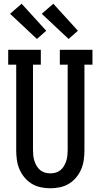

<svg xmlns="http://www.w3.org/2000/svg" viewBox="-20 -1002 540 1030"><path d="M250 8Q224 8 198 2.5Q172 -3 150 -16.5Q128 -30 111 -50.5Q94 -71 84 -95Q74 -119 70.5 -144.5Q67 -170 67 -196V-655H24V-735H199V-655H157V-196Q157 -182 158.5 -167.5Q160 -153 164.5 -139Q169 -125 176.5 -112Q184 -99 195.5 -89.5Q207 -80 221 -76Q235 -72 250 -72Q265 -72 279 -76Q293 -80 304.5 -89.5Q316 -99 323.5 -112Q331 -125 335.5 -139Q340 -153 341.5 -167.5Q343 -182 343 -196V-655H301V-735H476V-655H433V-196Q433 -170 429.5 -144.5Q426 -119 416 -95Q406 -71 389 -50.5Q372 -30 350 -16.5Q328 -3 302 2.5Q276 8 250 8ZM348 -793 204 -928 266 -982 398 -837ZM178 -793 34 -928 96 -982 228 -837Z"/></svg>

Font: Iosevka Curly Slab Medium
Style: Regular
Weight: 500
Monospace: yes
Designer: Belleve Invis
Foundry: Belleve Invis
Version: Version 22.1.2; ttfautohint (v1.8.4)